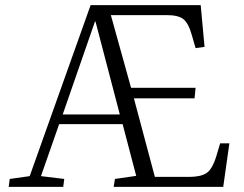

<svg xmlns="http://www.w3.org/2000/svg" viewBox="-20 -730 955 750"><path d="M14 0 18 -31 96 -42 334 -710H764L779 -547L744 -542L729 -594Q716 -640 696 -655.5Q676 -671 631 -671H413L492 -387H744L740 -346H503L585 -39H719Q763 -39 786 -53.5Q809 -68 825 -120L840 -170H876L852 0H424L429 -31L512 -43L459 -245H211L140 -42L231 -31L227 0ZM225 -283H448L353 -646H351Z"/></svg>

Font: Literata 36pt Light
Style: Italic
Weight: 300
Italic angle: -2°
Designer: Latin by Veronika Burian and Jose Scaglione. Greek by Irene Vlachou. Cyrillic by Vera Evstafieva
Foundry: TypeTogether
Version: Version 3.002